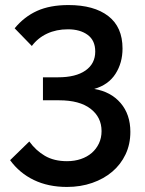

<svg xmlns="http://www.w3.org/2000/svg" viewBox="-20 -735 573 760"><path d="M38 -623Q76 -669 127 -692Q178 -715 251 -715Q352 -715 408.5 -671.5Q465 -628 465 -543Q465 -486 437 -442.5Q409 -399 353 -383Q419 -372 457.5 -327Q496 -282 496 -213Q496 -164 477 -124Q458 -84 424.5 -55.5Q391 -27 345 -11Q299 5 245 5Q171 5 114 -22.5Q57 -50 20 -101L96 -175Q122 -139 158 -118Q194 -97 245 -97Q275 -97 300 -105.5Q325 -114 343 -129.5Q361 -145 371.5 -167Q382 -189 382 -216Q382 -271 338.5 -304.5Q295 -338 214 -338H150V-429H210Q280 -429 318.5 -456Q357 -483 357 -531Q357 -575 327 -597Q297 -619 249 -619Q203 -619 166.5 -602Q130 -585 106 -553Z"/></svg>

Font: Oxford Sans SemiBold
Style: Regular
Weight: 600
Designer: Matt McInerney, Pablo Impallari, Rodrigo Fuenzalida
Foundry: Matt McInerney, Pablo Impallari, Rodrigo Fuenzalida
Version: Version 3.000g; ttfautohint (v1.5) -l 8 -r 28 -G 28 -x 14 -D